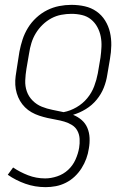

<svg xmlns="http://www.w3.org/2000/svg" viewBox="-20 -548 540 791"><path d="M168 223Q124 223 84.5 209Q45 195 12 172L34 142Q62 161 95.5 174Q129 187 166 187Q190 187 215.5 178.5Q241 170 260.5 152Q280 134 291 109.5Q302 85 306 61Q309 43 308 24.5Q307 6 299 -9Q291 -24 276.5 -33Q262 -42 245 -47Q228 -52 210.5 -55Q193 -58 175.5 -62Q158 -66 141.5 -71.5Q125 -77 110 -85.5Q95 -94 83 -106Q71 -118 62.5 -132.5Q54 -147 49 -164Q44 -181 43 -198.5Q42 -216 44.5 -234.5Q47 -253 50 -271L60 -335Q65 -361 73 -385.5Q81 -410 95 -433Q109 -456 129.5 -475Q150 -494 174 -506Q198 -518 223.5 -523Q249 -528 274 -528Q303 -528 329.5 -522Q356 -516 377.5 -501Q399 -486 413 -463.5Q427 -441 433 -415Q439 -389 438.5 -361Q438 -333 433 -305L422 -240Q418 -213 407.5 -186.5Q397 -160 378 -137Q359 -114 333.5 -98.5Q308 -83 281 -75Q301 -67 316.5 -53.5Q332 -40 340 -21Q348 -2 349 20Q350 42 346 64Q343 85 335.5 105.5Q328 126 316 145Q304 164 287.5 179.5Q271 195 251 205Q231 215 210 219Q189 223 168 223ZM242 -86Q269 -91 295 -106Q321 -121 339.5 -143.5Q358 -166 368 -192.5Q378 -219 383 -246L394 -311Q397 -333 398 -355Q399 -377 395 -397.5Q391 -418 381 -436.5Q371 -455 355 -468Q339 -481 318 -486Q297 -491 274 -491Q254 -491 232.5 -487Q211 -483 191.5 -472.5Q172 -462 155.5 -446Q139 -430 127.5 -411Q116 -392 109.5 -371Q103 -350 100 -329L89 -265Q85 -241 84 -217Q83 -193 90.5 -171.5Q98 -150 114.5 -133.5Q131 -117 152 -108.5Q173 -100 196 -95.5Q219 -91 242 -86Z"/></svg>

Font: Iosevka SS04 Extralight
Style: Italic
Weight: 200
Italic angle: -9°
Monospace: yes
Designer: Belleve Invis
Foundry: Belleve Invis
Version: Version 19.0.0; ttfautohint (v1.8.4)